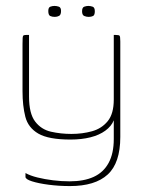

<svg xmlns="http://www.w3.org/2000/svg" viewBox="-20 -517 485 648"><path d="M216 111Q179 111 144.5 106.5Q110 102 88 95Q66 88 66 80V67Q82 76 106.5 82Q131 88 159 91.5Q187 95 215 95Q263 95 296 80Q329 65 346.5 33Q364 1 364 -48V-111Q356 -91 335.5 -76Q315 -61 285 -53.5Q255 -46 218 -46Q144 -46 109.5 -66Q75 -86 65.5 -123Q56 -160 56 -209V-368Q56 -383 56.5 -389.5Q57 -396 59.5 -397.5Q62 -399 68 -399H78Q78 -373 78 -347Q78 -321 78 -295Q78 -269 78 -243Q78 -217 78 -191Q78 -134 98.5 -107Q119 -80 152 -72.5Q185 -65 221 -65Q258 -65 290.5 -74Q323 -83 343.5 -108Q364 -133 364 -181V-399H371Q381 -399 383.5 -396.5Q386 -394 386 -377V-55Q386 33 343.5 72Q301 111 216 111ZM279 -460Q272 -460 264.5 -463Q257 -466 257 -479Q257 -492 264.5 -494.5Q272 -497 278 -497Q285 -497 292.5 -494.5Q300 -492 300 -479Q300 -466 294 -463Q288 -460 279 -460ZM165 -460Q156 -460 149.5 -463Q143 -466 143 -480Q143 -492 150 -494.5Q157 -497 164 -497Q171 -497 178.5 -494.5Q186 -492 186 -480Q186 -467 179.5 -463.5Q173 -460 165 -460Z"/></svg>

Font: Genos Thin Thin
Style: Regular
Weight: 250
Version: Version 1.010